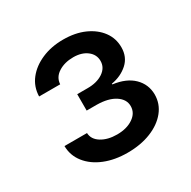

<svg xmlns="http://www.w3.org/2000/svg" viewBox="-110 -912 655 659"><g transform="rotate(-30 217.5 -582.5)"><path d="M216.3 -358.4Q166 -358.4 126.2 -374.5Q86.4 -390.6 63.2 -419.9Q40 -449.2 39.6 -486.8H128.9Q129.9 -461.4 154.8 -446Q179.7 -430.7 216.3 -430.7Q254.9 -430.7 280 -447.8Q305.2 -464.8 305.2 -492.2Q305.2 -519 278.6 -536.4Q252 -553.7 206.5 -554.2H166.5V-619.1H206.5Q244.1 -618.7 268.6 -635Q293 -651.4 293 -678.2Q293 -703.6 272 -719.7Q251 -735.8 217.8 -735.8Q183.1 -735.8 158.7 -720.2Q134.3 -704.6 132.8 -677.7H49.3Q50.3 -715.8 72.8 -744.4Q95.2 -772.9 133.1 -789.3Q170.9 -805.7 217.8 -805.7Q265.6 -805.7 301.8 -789.6Q337.9 -773.4 358.2 -745.8Q378.4 -718.3 378.4 -683.1Q378.4 -644.5 352.1 -620.8Q325.7 -597.2 287.6 -590.8V-587.9Q339.8 -581.1 367.9 -553.5Q396 -525.9 396.5 -485.8Q396.5 -448.7 373.3 -419.9Q350.1 -391.1 309.6 -374.8Q269 -358.4 216.3 -358.4Z"/></g></svg>

Font: Inter V
Style: Weight 500 Optical size 14.0
Weight: 500
Designer: Rasmus Andersson
Foundry: rsms
Version: Version 4.000;git-4fc901f